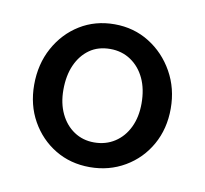

<svg xmlns="http://www.w3.org/2000/svg" viewBox="-48 -761 450 421"><g transform="rotate(10 177.0 -551.0)"><path d="M25 -549Q25 -595 45 -631.5Q65 -668 99 -689Q133 -710 176 -710Q219 -710 253.5 -688.5Q288 -667 308.5 -630.5Q329 -594 329 -549Q329 -504 309 -468.5Q289 -433 254 -412.5Q219 -392 176 -392Q133 -392 99 -412.5Q65 -433 45 -468.5Q25 -504 25 -549ZM264 -549Q264 -581 253 -604.5Q242 -628 222 -641.5Q202 -655 176 -655Q149 -655 130 -641.5Q111 -628 100.5 -604.5Q90 -581 90 -549Q90 -519 101 -496Q112 -473 131.5 -460Q151 -447 176 -447Q202 -447 222 -460Q242 -473 253 -496Q264 -519 264 -549Z"/></g></svg>

Font: Our Lexend Light
Style: Regular
Weight: 300
Designer: Bonnie Shaver-Troup, Thomas Jockin
Foundry: Lexend
Version: Version 1.007